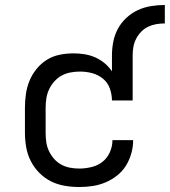

<svg xmlns="http://www.w3.org/2000/svg" viewBox="-20 -742 681 770"><path d="M298 8Q268 8 239 3Q210 -2 184 -15Q158 -28 137 -49.5Q116 -71 103 -97Q90 -123 85 -152Q80 -181 80 -210V-310Q80 -338 84 -365.5Q88 -393 98.5 -418.5Q109 -444 127 -466Q145 -488 168.5 -502.5Q192 -517 219.5 -522.5Q247 -528 275 -528Q297 -528 319 -524.5Q341 -521 361.5 -512Q382 -503 399.5 -488.5Q417 -474 429 -456V-520Q429 -548 434.5 -575.5Q440 -603 453 -627Q466 -651 487 -670.5Q508 -690 533 -701.5Q558 -713 585.5 -717.5Q613 -722 641 -722V-648Q623 -648 606 -645Q589 -642 573.5 -634.5Q558 -627 546 -614.5Q534 -602 526 -586.5Q518 -571 515 -554Q512 -537 512 -520V-339H429Q429 -363 420.5 -387Q412 -411 393 -426.5Q374 -442 350 -448.5Q326 -455 301 -455Q282 -455 263 -451.5Q244 -448 227.5 -439Q211 -430 198 -415.5Q185 -401 177 -384Q169 -367 166 -348Q163 -329 163 -310V-210Q163 -191 165.5 -172.5Q168 -154 176 -137Q184 -120 196.5 -105.5Q209 -91 225.5 -82Q242 -73 260.5 -69.5Q279 -66 298 -66Q322 -66 347 -72Q372 -78 391 -93Q410 -108 420.5 -131.5Q431 -155 431 -180Q431 -180 431 -180Q431 -180 431 -180H514Q514 -180 514 -180Q514 -180 514 -180Q514 -153 506.5 -126.5Q499 -100 485 -77.5Q471 -55 449.5 -38Q428 -21 403 -10.5Q378 0 351.5 4Q325 8 298 8Z"/></svg>

Font: Bmono
Style: Regular
Weight: 400
Monospace: yes
Designer: Belleve Invis
Foundry: Belleve Invis
Version: Version 11.2.2; ttfautohint (v1.8.2)